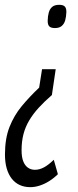

<svg xmlns="http://www.w3.org/2000/svg" viewBox="-60 -558 321 793"><path d="M170.1 -272.3 154.3 -165.4Q123 -138.3 99.7 -112.8Q76.5 -87.3 60.6 -60.5Q44.7 -33.8 36.9 -3.8Q29.1 26.2 29.1 62.4Q29.1 90.6 36 108.2Q42.8 125.7 55.3 134.5Q67.7 143.3 84.3 143.3Q102.9 143.3 121.7 133.2Q140.5 123.1 162.1 101.9L179.1 161.4Q162.3 178 143.2 190Q124.1 202 104.1 208.5Q84.2 215 65.1 215Q40.7 215 21.4 206.1Q2.2 197.3 -11.4 180Q-25 162.7 -32.3 137.7Q-39.5 112.7 -39.5 80.2Q-39.5 14.1 -20.8 -33.5Q-2 -81.1 29.5 -119.3Q61.1 -157.5 101.7 -196.1L113.7 -272.3ZM214.1 -507.7Q213.4 -488.9 209.3 -474.2Q205.2 -459.6 195.1 -450.9Q185.1 -442.1 167 -442.1Q150.3 -442.1 143.5 -449.2Q136.6 -456.3 137 -473.2Q137.4 -491.4 141.4 -506Q145.3 -520.6 155.3 -529.4Q165.4 -538.1 184.5 -538.1Q201.2 -538.1 207.8 -530.9Q214.5 -523.6 214.1 -507.7Z"/></svg>

Font: Georama
Style: Italic
Weight: 400
Width: 2
Italic angle: -9°
Designer: Jean-Baptiste Levee
Foundry: Production Type
Version: Version 1.000